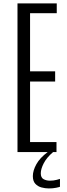

<svg xmlns="http://www.w3.org/2000/svg" viewBox="-20 -879 390 1110"><path d="M81.1 0V-859.4H308.1V-802.7H153.8V-466.8H298.8V-407.7H153.8V-57.6H306.6V0ZM262.7 210.4Q241.2 210.4 219.7 204.6Q198.2 198.7 184.1 183.3Q169.9 168 169.9 139.2Q169.9 107.4 190.2 70.6Q210.4 33.7 255.9 0H287.1Q249.5 32.2 232.7 65.2Q215.8 98.1 215.8 123Q215.8 148.4 232.2 157Q248.5 165.5 268.6 165.5Q290 165.5 308.1 160.6Q326.2 155.8 326.7 155.3V200.7Q323.2 202.6 304.7 206.5Q286.1 210.4 262.7 210.4Z"/></svg>

Font: Antonio Thin
Style: Regular
Weight: 250
Designer: Vernon Adams
Foundry: Vernon Adams
Version: Version 1.002